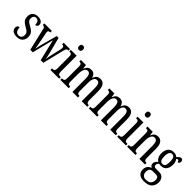

<svg xmlns="http://www.w3.org/2000/svg" viewBox="209 -2058 3599 3599"><g transform="rotate(45 2008.5 -258.5)"><path d="M173 10Q129 10 96.5 -1.5Q64 -13 47 -36Q30 -59 30 -94Q30 -117 38 -131Q46 -145 59.5 -151Q73 -157 87 -157Q87 -104 108.5 -69Q130 -34 175 -34Q217 -34 237.5 -58Q258 -82 258 -125Q258 -150 250 -167.5Q242 -185 222.5 -201Q203 -217 170 -235Q125 -260 97 -283Q69 -306 56 -334.5Q43 -363 43 -405Q43 -473 83.5 -509Q124 -545 189 -545Q232 -545 260 -532Q288 -519 302 -498Q316 -477 316 -452Q316 -426 301.5 -410.5Q287 -395 260 -395Q260 -448 239.5 -475Q219 -502 182 -502Q148 -502 130.5 -480Q113 -458 113 -423Q113 -382 135 -360Q157 -338 209 -310Q250 -289 276.5 -266.5Q303 -244 316.5 -214.5Q330 -185 330 -143Q330 -73 288.5 -31.5Q247 10 173 10Z M421 -442Q417 -464 409.5 -475Q402 -486 391 -490.5Q380 -495 364 -495H362V-536H561V-495H556Q532 -495 520 -486.5Q508 -478 508 -453Q508 -445 510 -433Q512 -421 515 -410L549 -238Q554 -214 559.5 -184.5Q565 -155 569.5 -128Q574 -101 576 -85H579Q581 -101 586.5 -126.5Q592 -152 598.5 -180Q605 -208 611 -230L694 -533H742L819 -237Q823 -221 828 -200Q833 -179 837.5 -157.5Q842 -136 846 -116.5Q850 -97 851 -84H853Q856 -109 863.5 -148Q871 -187 881 -233L919 -396Q922 -409 924 -423.5Q926 -438 926 -446Q926 -472 914.5 -483.5Q903 -495 879 -495H874V-536H1042V-495H1031Q1016 -495 1006 -489.5Q996 -484 988 -467.5Q980 -451 972 -417L870 0H801L698 -427L592 0H525Z M1059 0V-41H1069Q1088 -41 1102 -46Q1116 -51 1124 -66Q1132 -81 1132 -110V-425Q1132 -455 1125 -470Q1118 -485 1105.5 -490Q1093 -495 1074 -495H1064V-536H1218V-115Q1218 -84 1225.5 -68Q1233 -52 1247.5 -46.5Q1262 -41 1281 -41H1291V0ZM1171 -641Q1149 -641 1135 -654Q1121 -667 1121 -698Q1121 -730 1135 -742.5Q1149 -755 1171 -755Q1193 -755 1208 -742.5Q1223 -730 1223 -698Q1223 -667 1208 -654Q1193 -641 1171 -641Z M1322 0V-41H1334Q1352 -41 1365 -46Q1378 -51 1385 -66.5Q1392 -82 1392 -113V-426Q1392 -456 1384.5 -471Q1377 -486 1363.5 -490.5Q1350 -495 1332 -495H1330V-536H1464L1475 -454H1480Q1500 -505 1529 -525.5Q1558 -546 1601 -546Q1627 -546 1649.5 -537Q1672 -528 1689 -506.5Q1706 -485 1716 -448H1719Q1739 -504 1770.5 -525Q1802 -546 1844 -546Q1906 -546 1940.5 -499Q1975 -452 1975 -349V-113Q1975 -82 1982.5 -66.5Q1990 -51 2003 -46Q2016 -41 2034 -41H2036V0H1888V-347Q1888 -412 1871.5 -448Q1855 -484 1814 -484Q1782 -484 1763 -463Q1744 -442 1736 -408.5Q1728 -375 1728 -335V-113Q1728 -82 1735 -66.5Q1742 -51 1755.5 -46Q1769 -41 1786 -41H1789V0H1642V-347Q1642 -412 1625.5 -448Q1609 -484 1568 -484Q1536 -484 1516.5 -461Q1497 -438 1488 -401Q1479 -364 1479 -321V-108Q1479 -78 1487 -64Q1495 -50 1509.5 -45.5Q1524 -41 1541 -41H1543V0Z M2077 0V-41H2089Q2107 -41 2120 -46Q2133 -51 2140 -66.5Q2147 -82 2147 -113V-426Q2147 -456 2139.5 -471Q2132 -486 2118.5 -490.5Q2105 -495 2087 -495H2085V-536H2219L2230 -454H2235Q2255 -505 2284 -525.5Q2313 -546 2356 -546Q2382 -546 2404.5 -537Q2427 -528 2444 -506.5Q2461 -485 2471 -448H2474Q2494 -504 2525.5 -525Q2557 -546 2599 -546Q2661 -546 2695.5 -499Q2730 -452 2730 -349V-113Q2730 -82 2737.5 -66.5Q2745 -51 2758 -46Q2771 -41 2789 -41H2791V0H2643V-347Q2643 -412 2626.5 -448Q2610 -484 2569 -484Q2537 -484 2518 -463Q2499 -442 2491 -408.5Q2483 -375 2483 -335V-113Q2483 -82 2490 -66.5Q2497 -51 2510.5 -46Q2524 -41 2541 -41H2544V0H2397V-347Q2397 -412 2380.5 -448Q2364 -484 2323 -484Q2291 -484 2271.5 -461Q2252 -438 2243 -401Q2234 -364 2234 -321V-108Q2234 -78 2242 -64Q2250 -50 2264.5 -45.5Q2279 -41 2296 -41H2298V0Z M2829 0V-41H2839Q2858 -41 2872 -46Q2886 -51 2894 -66Q2902 -81 2902 -110V-425Q2902 -455 2895 -470Q2888 -485 2875.5 -490Q2863 -495 2844 -495H2834V-536H2988V-115Q2988 -84 2995.5 -68Q3003 -52 3017.5 -46.5Q3032 -41 3051 -41H3061V0ZM2941 -641Q2919 -641 2905 -654Q2891 -667 2891 -698Q2891 -730 2905 -742.5Q2919 -755 2941 -755Q2963 -755 2978 -742.5Q2993 -730 2993 -698Q2993 -667 2978 -654Q2963 -641 2941 -641Z M3092 0V-41H3099Q3117 -41 3131 -46Q3145 -51 3153.5 -66.5Q3162 -82 3162 -113V-427Q3162 -457 3154 -471.5Q3146 -486 3132 -490.5Q3118 -495 3101 -495H3096V-536H3235L3245 -454H3249Q3269 -505 3299 -525.5Q3329 -546 3372 -546Q3435 -546 3469 -499Q3503 -452 3503 -349V-113Q3503 -82 3510 -66.5Q3517 -51 3530.5 -46Q3544 -41 3561 -41H3565V0H3417V-347Q3417 -411 3400 -448Q3383 -485 3341 -485Q3306 -485 3285.5 -461.5Q3265 -438 3256.5 -400.5Q3248 -363 3248 -321V-108Q3248 -78 3255.5 -64Q3263 -50 3277 -45.5Q3291 -41 3308 -41H3313V0Z M3771 238Q3686 238 3643.5 199.5Q3601 161 3601 93Q3601 54 3615 26Q3629 -2 3652 -19Q3675 -36 3701 -42Q3683 -51 3667.5 -68.5Q3652 -86 3652 -118Q3652 -148 3669 -170.5Q3686 -193 3710 -210Q3675 -229 3654 -270.5Q3633 -312 3633 -361Q3633 -447 3672 -496.5Q3711 -546 3790 -546Q3820 -546 3843 -536.5Q3866 -527 3883 -512Q3891 -520 3902 -533.5Q3913 -547 3928.5 -557.5Q3944 -568 3963 -568Q3986 -568 3997.5 -552.5Q4009 -537 4009 -516Q4009 -495 3999 -479Q3989 -463 3966 -463Q3966 -480 3957.5 -492Q3949 -504 3938 -504Q3928 -504 3920.5 -499.5Q3913 -495 3905 -488Q3920 -468 3930.5 -440Q3941 -412 3941 -366Q3941 -290 3904 -241Q3867 -192 3790 -192Q3780 -192 3765 -193.5Q3750 -195 3742 -198Q3732 -188 3722 -172.5Q3712 -157 3712 -134Q3712 -109 3726.5 -99Q3741 -89 3766 -89H3849Q3898 -89 3928 -69.5Q3958 -50 3972 -17.5Q3986 15 3986 54Q3986 139 3933.5 188.5Q3881 238 3771 238ZM3773 191Q3827 191 3857.5 174.5Q3888 158 3900.5 130Q3913 102 3913 68Q3913 22 3893.5 4Q3874 -14 3837 -14H3755Q3735 -14 3716 -5.5Q3697 3 3685 25Q3673 47 3673 86Q3673 116 3683.5 139.5Q3694 163 3716 177Q3738 191 3773 191ZM3788 -237Q3815 -237 3831.5 -250.5Q3848 -264 3855 -292.5Q3862 -321 3862 -365Q3862 -411 3854.5 -441Q3847 -471 3830.5 -485.5Q3814 -500 3787 -500Q3762 -500 3745.5 -485Q3729 -470 3721 -440Q3713 -410 3713 -364Q3713 -300 3731 -268.5Q3749 -237 3788 -237Z"/></g></svg>

Font: Noto Serif Khmer ExtraCondensed
Style: Regular
Weight: 400
Width: 2
Designer: Danh Hong and the Monotype Design Team
Foundry: Monotype Imaging Inc.
Version: Version 2.004